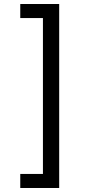

<svg xmlns="http://www.w3.org/2000/svg" viewBox="-20 -802 455 957"><path d="M81 65H194V-712H81V-782H275V135H81Z"/></svg>

Font: oriya25
Style: Book
Weight: 400
Designer: Jelle Bosma - Monotype Design Team
Foundry: Monotype Imaging Inc.
Version: Version 2.003